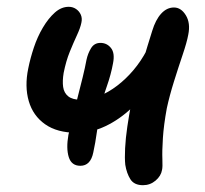

<svg xmlns="http://www.w3.org/2000/svg" viewBox="-20 -531 602 564"><path d="M205 -141Q148 -141 112.5 -166Q77 -191 64.5 -234Q52 -277 63 -330Q69 -360 79.5 -391.5Q90 -423 106 -450Q122 -477 141 -494Q160 -511 182 -511Q194 -511 203.5 -504.5Q213 -498 217.5 -487.5Q222 -477 219 -464Q216 -449 206 -427.5Q196 -406 185 -379Q174 -352 167 -317Q163 -293 165.5 -275.5Q168 -258 180.5 -248Q193 -238 217 -238Q245 -238 272 -249Q299 -260 324.5 -279.5Q350 -299 372 -325Q394 -351 411 -383L433 -291Q403 -248 367 -214Q331 -180 290 -160.5Q249 -141 205 -141ZM216 -44Q190 -44 182 -69.5Q174 -95 181 -135Q186 -157 193 -185.5Q200 -214 208 -245Q216 -276 223 -304.5Q230 -333 234 -355Q238 -374 247.5 -389.5Q257 -405 275 -405Q294 -405 306 -390Q318 -375 312 -345Q306 -312 294 -278Q282 -244 276 -215Q270 -182 265 -146Q260 -110 254 -83Q246 -44 216 -44ZM400 13Q374 13 363 -4.5Q352 -22 348 -47Q346 -66 347.5 -95.5Q349 -125 354 -159Q359 -193 365 -224Q370 -247 378.5 -277Q387 -307 396 -338Q405 -369 413.5 -396.5Q422 -424 427 -440Q437 -473 453.5 -491Q470 -509 491 -509Q512 -509 526 -486Q540 -463 533 -429Q529 -407 516.5 -370Q504 -333 491 -291.5Q478 -250 470 -213Q461 -164 458.5 -125.5Q456 -87 457 -63.5Q458 -40 456 -32Q453 -14 437 -0.5Q421 13 400 13Z"/></svg>

Font: Shantell Sans Medium
Style: Italic
Weight: 500
Italic angle: -11°
Designer: Stephen Nixon, Anya Danilova, Shantell Martin
Foundry: Arrow Type
Version: Version 1.011;[c5ecc13dd]